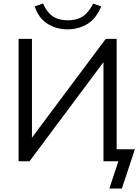

<svg xmlns="http://www.w3.org/2000/svg" viewBox="-20 -929 797 1106"><path d="M369 -760Q304 -760 253 -792.5Q202 -825 180 -892L228 -909Q249 -859 283.5 -835.5Q318 -812 369 -812Q422 -812 455.5 -833.5Q489 -855 517 -908L563 -892Q533 -820 482 -790Q431 -760 369 -760ZM610 157 662 0H576V-571L150 0H87V-705H164V-136L589 -705H652V-69H757L682 157Z"/></svg>

Font: Nunito Sans
Style: Regular
Weight: 400
Designer: Vernon Adams
Foundry: Vernon Adams
Version: Version 3.101; ttfautohint (v1.8.4.7-5d5b);gftools[0.9.27]